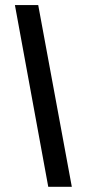

<svg xmlns="http://www.w3.org/2000/svg" viewBox="-20 -718 338 748"><path d="M38.1 -698.2H128.9L259.8 9.8H168Z"/></svg>

Font: Dinish Condensed
Style: Bold
Weight: 700
Width: 3
Designer: Bert Driehuis
Foundry: Playbeing
Version: Version 3.006; git-39231f3c-release